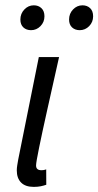

<svg xmlns="http://www.w3.org/2000/svg" viewBox="-20 -704 376 733"><path d="M108.8 9.5Q76.9 9.5 60.5 -7.1Q44.1 -23.6 44.1 -53.8Q44.1 -62.4 45.8 -72.8Q47.5 -83.1 49.6 -95.2L128.2 -486.1H205.5Q180.5 -375.1 160.6 -285.6Q140.6 -196.2 129.2 -140Q117.7 -83.8 117.7 -72.5Q117.7 -62.5 123.2 -58.3Q128.7 -54.1 136.8 -54.1Q140.5 -54.1 145.1 -54.6Q149.7 -55.1 156.4 -57.3L156.7 1.3Q147.5 4.6 135.6 7.1Q123.8 9.5 108.8 9.5ZM98.5 -588.8Q80.6 -588.8 69.2 -599.4Q57.8 -610.1 57.8 -629.5Q57.8 -652 73 -667.8Q88.1 -683.7 108.9 -683.7Q126.8 -683.7 138.2 -672.8Q149.7 -661.9 149.7 -641.7Q149.7 -619.7 134.5 -604.2Q119.4 -588.8 98.5 -588.8ZM284.4 -588.8Q266.5 -588.8 255.1 -599.4Q243.7 -610.1 243.7 -629.5Q243.7 -652 258.8 -667.8Q274 -683.7 294.8 -683.7Q312.7 -683.7 324.1 -672.8Q335.5 -661.9 335.5 -641.7Q335.5 -619.7 320.4 -604.2Q305.2 -588.8 284.4 -588.8Z"/></svg>

Font: Source Sans 3 VF
Style: Italic
Weight: 200
Italic angle: -11°
Designer: Paul D. Hunt
Foundry: Adobe Systems Incorporated
Version: Version 3.042;hotconv 1.0.118;makeotfexe 2.5.65603